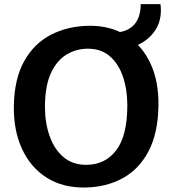

<svg xmlns="http://www.w3.org/2000/svg" viewBox="-20 -872 808 901"><path d="M381.5 8Q275.5 10 199.2 -38.2Q123 -86.5 83 -174Q43 -261.5 45 -376Q47.5 -503.5 94 -586Q140.5 -668.5 219.2 -709Q298 -749.5 396.5 -751Q497.5 -752.5 572 -706Q646.5 -659.5 686.2 -574Q726 -488.5 723.5 -372.5Q721 -245 676.5 -161.2Q632 -77.5 555.8 -35.8Q479.5 6 381.5 8ZM384.5 -98.5Q473.5 -98.5 525.5 -167Q577.5 -235.5 577.5 -377.5Q577.5 -451.5 557 -512Q536.5 -572.5 495.5 -608Q454.5 -643.5 392.5 -643.5Q338 -643.5 292 -615.8Q246 -588 218.5 -527.8Q191 -467.5 191 -370Q191 -295.5 212.8 -233.8Q234.5 -172 277.5 -135.2Q320.5 -98.5 384.5 -98.5ZM511 -636V-719.5Q550 -719.5 574.5 -731Q599 -742.5 612.8 -760Q626.5 -777.5 632.2 -796.5Q638 -815.5 639.5 -831.5Q640 -840 640.2 -844.8Q640.5 -849.5 639.5 -852.5H733Q734 -846.5 734.5 -839.5Q735 -832.5 735 -824Q735 -767 705 -725Q675 -683 624.5 -659.8Q574 -636.5 511 -636Z"/></svg>

Font: Merriweather Sans SemiBold
Style: Regular
Weight: 600
Designer: Eben Sorkin
Foundry: Eben Sorkin
Version: Version 2.001